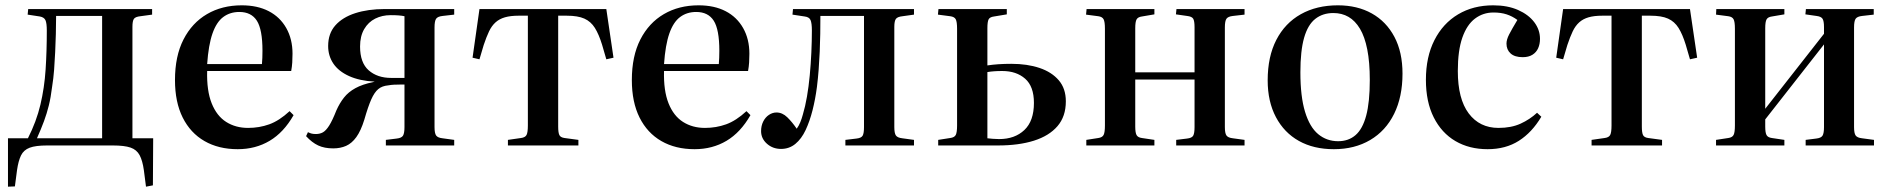

<svg xmlns="http://www.w3.org/2000/svg" viewBox="-20 -547 7109 722"><path d="M529 155 521 93Q516 57 505 36.5Q494 16 471 8Q448 0 404 0H157Q114 0 91.5 8.5Q69 17 59 37.5Q49 58 44 93L36 154L10 155V-27H85Q117 -90 132 -153.5Q147 -217 151.5 -285.5Q156 -354 156 -432Q156 -460 151 -471Q146 -482 130 -485L84 -492L86 -513H552V-492L508 -486Q489 -484 483.5 -476Q478 -468 478 -446V-27H556L555 150ZM119 -27H364V-487H191Q191 -453 190 -419Q189 -385 187.5 -351.5Q186 -318 183.5 -285Q181 -252 176 -221Q171 -180 163.5 -150Q156 -120 145.5 -91.5Q135 -63 119 -27Z M874 14Q802 14 749 -16.5Q696 -47 667 -105Q638 -163 638 -246Q638 -336 670 -398.5Q702 -461 758.5 -494Q815 -527 889 -527Q948 -527 990.5 -505Q1033 -483 1056.5 -441.5Q1080 -400 1080 -345Q1080 -328 1079 -312Q1078 -296 1075 -280H759Q757 -206 776 -158.5Q795 -111 830.5 -88.5Q866 -66 913 -66Q955 -66 992.5 -79.5Q1030 -93 1069 -129L1084 -114Q1047 -49 994 -17.5Q941 14 874 14ZM759 -306H965Q966 -317 966.5 -329.5Q967 -342 967 -356Q967 -436 946 -469Q925 -502 880 -502Q845 -502 819.5 -483Q794 -464 779 -421Q764 -378 759 -306Z M1233 11Q1200 11 1176.5 0Q1153 -11 1131 -35L1138 -50Q1146 -46 1152.5 -44.5Q1159 -43 1168 -43Q1183 -43 1194.5 -49.5Q1206 -56 1218 -75Q1230 -94 1245 -132Q1257 -159 1273.5 -180Q1290 -201 1316.5 -215.5Q1343 -230 1382 -238L1389 -240Q1332 -243 1292.5 -261Q1253 -279 1233.5 -308Q1214 -337 1214 -374Q1214 -421 1241 -451.5Q1268 -482 1316 -497.5Q1364 -513 1427 -513H1688V-492L1644 -487Q1626 -485 1620 -476.5Q1614 -468 1614 -444V-69Q1614 -46 1620 -37.5Q1626 -29 1644 -27L1688 -21V0H1431V-21L1472 -26Q1490 -28 1495.5 -37Q1501 -46 1501 -69V-229Q1493 -229 1482.5 -229Q1472 -229 1461.5 -228.5Q1451 -228 1440 -226Q1417 -224 1402.5 -212Q1388 -200 1376 -173Q1364 -146 1350 -97Q1337 -55 1320 -31.5Q1303 -8 1281.5 1.5Q1260 11 1233 11ZM1451 -254H1501V-486Q1492 -488 1479.5 -489Q1467 -490 1449 -490Q1417 -490 1391 -477Q1365 -464 1349.5 -437.5Q1334 -411 1334 -372Q1334 -311 1366.5 -282.5Q1399 -254 1451 -254Z M1890 0V-21L1939 -28Q1955 -30 1960 -39.5Q1965 -49 1965 -75V-488H1930Q1900 -488 1879 -482Q1858 -476 1843.5 -463Q1829 -450 1819 -429Q1809 -408 1799 -378L1783 -324L1757 -330L1783 -513H2260L2287 -330L2260 -324L2244 -379Q2232 -418 2217 -442Q2202 -466 2177.5 -477Q2153 -488 2111 -488H2079V-71Q2079 -48 2083.5 -39Q2088 -30 2103 -28L2155 -21V0Z M2592 14Q2520 14 2467 -16.5Q2414 -47 2385 -105Q2356 -163 2356 -246Q2356 -336 2388 -398.5Q2420 -461 2476.5 -494Q2533 -527 2607 -527Q2666 -527 2708.5 -505Q2751 -483 2774.5 -441.5Q2798 -400 2798 -345Q2798 -328 2797 -312Q2796 -296 2793 -280H2477Q2475 -206 2494 -158.5Q2513 -111 2548.5 -88.5Q2584 -66 2631 -66Q2673 -66 2710.5 -79.5Q2748 -93 2787 -129L2802 -114Q2765 -49 2712 -17.5Q2659 14 2592 14ZM2477 -306H2683Q2684 -317 2684.5 -329.5Q2685 -342 2685 -356Q2685 -436 2664 -469Q2643 -502 2598 -502Q2563 -502 2537.5 -483Q2512 -464 2497 -421Q2482 -378 2477 -306Z M2917 13Q2886 13 2864 -6.5Q2842 -26 2842 -54Q2842 -74 2850 -90Q2858 -106 2871.5 -115Q2885 -124 2900 -124Q2922 -124 2940.5 -106Q2959 -88 2976 -63Q2984 -74 2989.5 -87.5Q2995 -101 2999 -116Q3008 -146 3014.5 -183.5Q3021 -221 3025 -263.5Q3029 -306 3031 -349.5Q3033 -393 3033 -432Q3033 -460 3028 -471.5Q3023 -483 3006 -485L2960 -492L2962 -513H3417V-492L3374 -486Q3355 -484 3349 -476Q3343 -468 3343 -446V-69Q3343 -46 3349 -37.5Q3355 -29 3373 -27L3417 -21V0H3159V-21L3201 -26Q3219 -28 3224 -37Q3229 -46 3229 -69V-487H3065Q3065 -454 3064.5 -420Q3064 -386 3062.5 -352.5Q3061 -319 3058.5 -285.5Q3056 -252 3052 -220Q3046 -174 3035.5 -132.5Q3025 -91 3009.5 -58Q2994 -25 2971 -6Q2948 13 2917 13Z M3508 0V-21L3553 -28Q3569 -30 3574 -39.5Q3579 -49 3579 -75V-439Q3579 -465 3574 -474.5Q3569 -484 3553 -486L3507 -492L3509 -513H3766V-493L3718 -485Q3702 -483 3697.5 -474Q3693 -465 3693 -441V-301Q3713 -304 3735 -305.5Q3757 -307 3783 -307Q3843 -307 3889 -291.5Q3935 -276 3961.5 -245Q3988 -214 3988 -166Q3988 -109 3956.5 -72.5Q3925 -36 3868 -18Q3811 0 3733 0ZM3737 -24Q3796 -24 3832 -58Q3868 -92 3868 -160Q3868 -222 3835 -251Q3802 -280 3749 -280Q3732 -280 3718.5 -279Q3705 -278 3693 -276V-27Q3702 -26 3713.5 -25Q3725 -24 3737 -24Z M4065 0V-21L4110 -28Q4125 -30 4130 -39.5Q4135 -49 4135 -75V-439Q4135 -465 4130 -474.5Q4125 -484 4110 -486L4064 -492L4066 -513H4321V-493L4274 -485Q4259 -483 4254 -474Q4249 -465 4249 -441V-275H4472V-445Q4472 -468 4467 -476.5Q4462 -485 4444 -487L4402 -493L4404 -513H4660V-492L4616 -487Q4598 -485 4592 -476.5Q4586 -468 4586 -444V-69Q4586 -46 4592 -37.5Q4598 -29 4616 -27L4660 -21V0H4403V-21L4444 -26Q4462 -28 4467 -37Q4472 -46 4472 -69V-248H4249V-71Q4249 -48 4254 -39Q4259 -30 4274 -28L4321 -21V0Z M4996 14Q4920 14 4864.5 -17Q4809 -48 4778 -106.5Q4747 -165 4747 -245Q4747 -334 4779.5 -397Q4812 -460 4871.5 -493.5Q4931 -527 5011 -527Q5084 -527 5138.5 -496.5Q5193 -466 5223.5 -408.5Q5254 -351 5254 -270Q5254 -183 5222.5 -119Q5191 -55 5132.5 -20.5Q5074 14 4996 14ZM5012 -16Q5051 -16 5077.5 -39Q5104 -62 5117.5 -112.5Q5131 -163 5131 -246Q5131 -313 5121.5 -361Q5112 -409 5094 -439Q5076 -469 5051 -483.5Q5026 -498 4994 -498Q4954 -498 4926 -476Q4898 -454 4884 -405Q4870 -356 4870 -275Q4870 -184 4887.5 -126.5Q4905 -69 4937 -42.5Q4969 -16 5012 -16Z M5574 14Q5505 14 5453 -16.5Q5401 -47 5371.5 -105.5Q5342 -164 5342 -247Q5342 -333 5374 -396Q5406 -459 5463 -493Q5520 -527 5595 -527Q5649 -527 5688.5 -509.5Q5728 -492 5749.5 -463.5Q5771 -435 5771 -401Q5771 -381 5764 -365.5Q5757 -350 5742.5 -341Q5728 -332 5706 -332Q5676 -332 5660.5 -346Q5645 -360 5645 -383Q5645 -398 5655 -417.5Q5665 -437 5686 -472Q5667 -486 5645.5 -493Q5624 -500 5596 -500Q5557 -500 5526.5 -477Q5496 -454 5479 -405.5Q5462 -357 5462 -280Q5462 -175 5503 -120.5Q5544 -66 5615 -66Q5663 -66 5698 -82Q5733 -98 5760 -123L5776 -108Q5741 -49 5691.5 -17.5Q5642 14 5574 14Z M5965 0V-21L6014 -28Q6030 -30 6035 -39.5Q6040 -49 6040 -75V-488H6005Q5975 -488 5954 -482Q5933 -476 5918.5 -463Q5904 -450 5894 -429Q5884 -408 5874 -378L5858 -324L5832 -330L5858 -513H6335L6362 -330L6335 -324L6319 -379Q6307 -418 6292 -442Q6277 -466 6252.5 -477Q6228 -488 6186 -488H6154V-71Q6154 -48 6158.5 -39Q6163 -30 6178 -28L6230 -21V0Z M6433 0V-21L6479 -28Q6494 -30 6499 -39.5Q6504 -49 6504 -75V-439Q6504 -465 6499 -474.5Q6494 -484 6479 -486L6433 -492L6434 -513H6690V-493L6643 -485Q6628 -483 6623 -474Q6618 -465 6618 -441V-138L6839 -420V-445Q6839 -468 6833.5 -476.5Q6828 -485 6811 -487L6769 -493L6771 -513H7026V-492L6982 -487Q6964 -485 6958 -476.5Q6952 -468 6952 -444V-69Q6952 -46 6958 -37.5Q6964 -29 6982 -27L7027 -21V0H6770V-21L6810 -26Q6828 -28 6833.5 -37Q6839 -46 6839 -69V-380L6618 -98V-71Q6618 -48 6623 -39Q6628 -30 6643 -28L6690 -21V0Z"/></svg>

Font: Literata 60pt Medium
Style: Regular
Weight: 500
Designer: Latin by Veronika Burian and Jose Scaglione. Greek by Irene Vlachou. Cyrillic by Vera Evstafieva.
Foundry: TypeTogether
Version: Version 3.103;gftools[0.9.29]